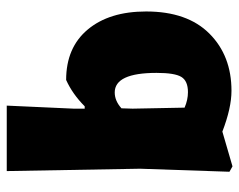

<svg xmlns="http://www.w3.org/2000/svg" viewBox="-90 -434 709 569"><g transform="rotate(90 264.5 -149.5)"><path d="M370 -454 473 -484 489 -475 480 -210 487 185H293L302 -13V-46H295Q259 -10 217 9Q121 9 67.5 -55Q14 -119 14 -228Q14 -350 79.5 -415.5Q145 -481 249 -481Q300 -481 370 -454ZM253 -352Q220 -352 208 -332.5Q196 -313 196 -259Q196 -135 254 -135Q279 -135 301 -155L302 -188L299 -342Q276 -352 253 -352Z"/></g></svg>

Font: Alegreya Sans Black
Style: Regular
Weight: 900
Designer: Juan Pablo del Peral
Foundry: Huerta Tipografica
Version: Version 2.007